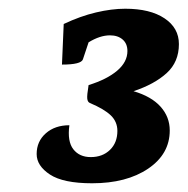

<svg xmlns="http://www.w3.org/2000/svg" viewBox="-20 -763 430 440"><path d="M191 -343Q125 -343 94.5 -363Q64 -383 64 -410Q64 -439 85 -457.5Q106 -476 139 -476Q134 -439 148 -421Q162 -403 188 -403Q215 -403 232 -419.5Q249 -436 249 -463Q249 -484 234 -498.5Q219 -513 186 -527Q181 -529 180 -536.5Q179 -544 183 -568Q225 -581 248.5 -601Q272 -621 272 -646Q272 -663 261 -672.5Q250 -682 232 -682Q209 -682 183 -666L170 -627Q166 -615 122 -615L126 -708Q164 -726 200 -734.5Q236 -743 267 -743Q324 -743 357 -721Q390 -699 390 -662Q390 -621 362 -595.5Q334 -570 286 -554Q327 -542 348 -518.5Q369 -495 369 -464Q369 -410 319.5 -376.5Q270 -343 191 -343Z"/></svg>

Font: Petrona
Style: Bold Italic
Weight: 700
Italic angle: -9°
Designer: Ringo R. Seeber
Foundry: Ringo R. Seeber
Version: Version 2.001; ttfautohint (v1.8.3)